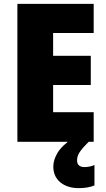

<svg xmlns="http://www.w3.org/2000/svg" viewBox="-20 -734 550 994"><path d="M465 0H70V-714H465V-563H255V-445H450V-294H255V-153H465ZM379 96Q379 131 418 131Q431 131 445.5 128Q460 125 469 120V226Q455 232 434.5 236Q414 240 388 240Q329 240 292.5 210Q256 180 256 128Q256 94 278 57Q300 20 361 -22L439 0Q406 33 392.5 53.5Q379 74 379 96Z"/></svg>

Font: Noto Sans Sinhala UI SemiCondensed Black
Style: Regular
Weight: 900
Width: 4
Designer: Jelle Bosma - Monotype Design Team
Foundry: Monotype Imaging Inc.
Version: Version 2.006; ttfautohint (v1.8.4.7-5d5b)